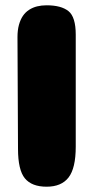

<svg xmlns="http://www.w3.org/2000/svg" viewBox="-20 -705 352 725"><path d="M266 -151Q266 -70 239 -35Q212 0 156 0Q100 0 74 -31.5Q48 -63 48 -143L46 -565Q46 -591 51.5 -611Q57 -631 66.5 -645Q76 -659 90 -668Q104 -677 120.5 -681Q137 -685 156 -685Q211 -685 238.5 -663Q266 -641 266 -574Z"/></svg>

Font: Coiny
Style: Regular
Weight: 400
Version: Version 001.001